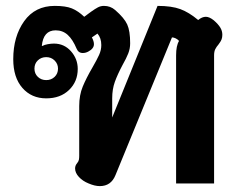

<svg xmlns="http://www.w3.org/2000/svg" viewBox="-20 -623 810 652"><path d="M235 -51Q235 -61 242 -69Q247 -75 248 -81Q249 -87 249 -93.5Q249 -100 249 -102V-263Q249 -300 261 -329Q273 -358 294 -394Q309 -420 316.5 -436.5Q324 -453 324 -470Q324 -494 311 -509L292 -496Q299 -483 299 -473Q299 -458 280 -448Q271 -443 261 -443Q246 -443 240 -458Q227 -489 210 -504.5Q193 -520 169 -520Q127 -520 122 -467H124Q131 -471 142.5 -473Q154 -475 163 -475Q198 -475 221 -449Q244 -423 244 -389Q244 -346 214.5 -317.5Q185 -289 137 -289Q87 -289 56 -324.5Q25 -360 25 -422Q25 -499 62 -551Q99 -603 166 -603Q203 -603 224 -594.5Q245 -586 266 -566L289 -583Q303 -593 312.5 -598Q322 -603 333 -603Q355 -603 371 -589Q402 -562 412 -540Q422 -518 422 -476Q422 -458 415.5 -441.5Q409 -425 396 -402Q379 -370 370 -345Q361 -320 361 -289V-224L515 -603Q563 -603 592.5 -592Q622 -581 653 -555Q666 -566 679 -566Q691 -566 706 -554Q721 -541 728 -529.5Q735 -518 735 -505Q735 -496 732.5 -489.5Q730 -483 726.5 -478.5Q723 -474 722 -472Q715 -464 711 -456Q707 -448 707 -435V0H578V-435Q578 -468 588 -484Q584 -489 577 -492.5Q570 -496 564 -496L372 -28Q357 9 319 9Q302 9 281 0Q261 -8 248 -22Q235 -36 235 -51ZM177 -390Q177 -406 165.5 -417.5Q154 -429 137 -429Q120 -429 108.5 -418Q97 -407 97 -390Q97 -373 108.5 -362Q120 -351 137 -351Q154 -351 165.5 -362Q177 -373 177 -390Z"/></svg>

Font: Niramit
Style: Bold
Weight: 700
Designer: Katatrad Aksorn Co.,Ltd.
Foundry: Cadson Demak Co.,Ltd.
Version: Version 1.001; ttfautohint (v1.6)